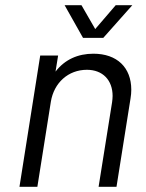

<svg xmlns="http://www.w3.org/2000/svg" viewBox="-20 -720 564 740"><path d="M378 -574 490 -700H426L347 -608L294 -700H229L300 -574ZM340 -513C281 -513 230 -491 194 -444L204 -506H135L55 0H124L176 -328C188 -401 243 -451 315 -451C376 -451 414 -411 414 -350C414 -342 413 -334 412 -326L360 0H429L483 -340C485 -352 486 -363 486 -374C486 -460 431 -513 340 -513Z"/></svg>

Font: Arthouse Owned
Style: Italic
Weight: 400
Italic angle: -10°
Designer: Jeremy Tribby
Foundry: Tribby Type
Version: Version 1.000;PS 001.000;hotconv 1.0.88;makeotf.lib2.5.64775